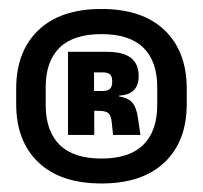

<svg xmlns="http://www.w3.org/2000/svg" viewBox="-20 -670 464 439"><path d="M212 -250.5Q118.5 -250.5 67.8 -298.8Q17 -347 17 -432.5V-467Q17 -552.5 67.8 -601Q118.5 -649.5 212 -649.5Q305.5 -649.5 356.2 -601Q407 -552.5 407 -467V-432.5Q407 -347 356.2 -298.8Q305.5 -250.5 212 -250.5ZM212 -307.5Q276 -307.5 307.8 -339Q339.5 -370.5 339.5 -430V-470.5Q339.5 -530 307.8 -561Q276 -592 212 -592Q148 -592 116.2 -561Q84.5 -530 84.5 -470.5V-430Q84.5 -370.5 116.2 -339Q148 -307.5 212 -307.5ZM301 -361.5H238.5L235.5 -390Q234 -405 228.5 -410.5Q223 -416 209.5 -416.5L176.5 -417V-462H215Q226.5 -462 231.5 -467Q236.5 -472 236.5 -481.5V-485Q236.5 -495 231.5 -499.8Q226.5 -504.5 215 -504.5H176.5V-551.5H224.5Q262 -551.5 279.5 -537.5Q297 -523.5 297 -497.5V-495Q297 -475 286 -463.8Q275 -452.5 252.5 -451.5V-443L244 -450.5Q271 -448 281.5 -436.5Q292 -425 295.5 -400ZM195.5 -361.5H135.5V-551.5H195V-446L195.5 -427Z"/></svg>

Font: Anek Devanagari Medium ExtraBold
Style: Regular
Weight: 800
Version: Version 1.003